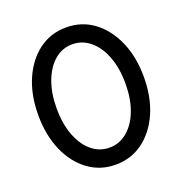

<svg xmlns="http://www.w3.org/2000/svg" viewBox="-130 -826 903 952"><g transform="rotate(-20 321.5 -350.0)"><path d="M321 12Q240 12 177 -34.5Q114 -81 78.5 -162.5Q43 -244 43 -350Q43 -456 78.5 -537.5Q114 -619 176.5 -665.5Q239 -712 321 -712Q403 -712 465.5 -665.5Q528 -619 564 -537.5Q600 -456 600 -350Q600 -244 564.5 -162.5Q529 -81 466 -34.5Q403 12 321 12ZM321 -78Q374 -78 415.5 -113Q457 -148 480 -209Q503 -270 503 -350Q503 -430 480 -491.5Q457 -553 415.5 -588Q374 -623 321 -623Q268 -623 227 -588Q186 -553 163 -491.5Q140 -430 140 -350Q140 -270 163 -208.5Q186 -147 227 -112.5Q268 -78 321 -78Z"/></g></svg>

Font: Figtree Light Medium
Style: Regular
Weight: 500
Version: Version 2.001;gftools[0.9.30]